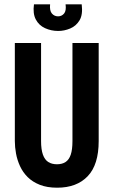

<svg xmlns="http://www.w3.org/2000/svg" viewBox="-20 -860 528 893"><path d="M246 13Q199 13 165 -0.5Q131 -14 108.5 -36.5Q86 -59 73 -87.5Q60 -116 54.5 -146Q49 -176 49 -204V-660H171V-204Q171 -165 179.5 -141Q188 -117 204.5 -106.5Q221 -96 245 -96Q269 -96 285 -106.5Q301 -117 309 -140.5Q317 -164 317 -204V-660H439V-204Q439 -94 388 -40.5Q337 13 246 13ZM138 -840H213Q210 -810 221.5 -797Q233 -784 250 -784Q267 -784 278 -797Q289 -810 285 -840H360Q366 -792 350 -765.5Q334 -739 306.5 -727.5Q279 -716 251 -716Q218 -716 189.5 -729Q161 -742 146.5 -769.5Q132 -797 138 -840Z"/></svg>

Font: Bricolage Grotesque 36pt Condensed SemiBold
Style: Regular
Weight: 600
Width: 3
Designer: Mathieu Triay
Foundry: Atelier Triay
Version: Version 1.001;gftools[0.9.33.dev8+g029e19f]